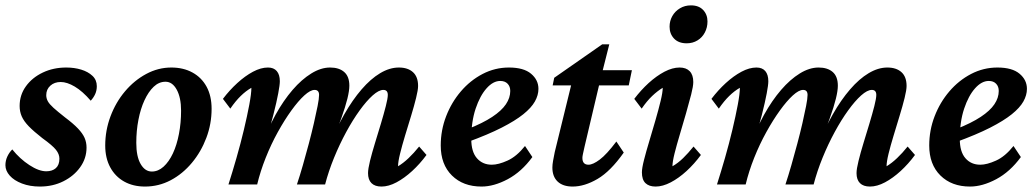

<svg xmlns="http://www.w3.org/2000/svg" viewBox="-24 -684 3838 712"><path d="M124 7.8Q86.9 7.8 57.6 -3.4Q28.3 -14.6 12.2 -32.7Q-3.9 -50.8 -3.9 -71.3Q-3.9 -87.9 2.9 -103Q9.8 -118.2 21.5 -129.9Q49.8 -94.7 85 -71.8Q120.1 -48.8 147.5 -48.8Q169.9 -48.8 183.1 -60.5Q196.3 -72.3 196.3 -95.7Q196.3 -112.3 183.6 -128.4Q170.9 -144.5 132.8 -171.9Q101.6 -196.3 83 -215.3Q64.5 -234.4 56.6 -252.4Q48.8 -270.5 48.8 -291Q48.8 -332 72.3 -364.3Q95.7 -396.5 134.8 -415Q173.8 -433.6 221.7 -433.6Q252 -433.6 277.3 -425.8Q302.7 -418 318.8 -402.8Q335 -387.7 335 -364.3Q335 -348.6 329.1 -335.4Q323.2 -322.3 312.5 -310.5Q282.2 -345.7 253.4 -362.8Q224.6 -379.9 201.2 -379.9Q177.7 -379.9 162.6 -366.2Q147.5 -352.5 147.5 -331.1Q147.5 -319.3 153.3 -308.6Q159.2 -297.9 174.3 -284.2Q189.5 -270.5 216.8 -249Q248 -225.6 265.1 -207.5Q282.2 -189.5 289.6 -172.9Q296.9 -156.2 296.9 -136.7Q296.9 -96.7 273.4 -64Q250 -31.2 210.9 -11.7Q171.9 7.8 124 7.8Z M513.7 7.8Q469.7 7.8 436.5 -10.7Q403.3 -29.3 384.8 -63.5Q366.2 -97.7 366.2 -144.5Q366.2 -200.2 385.7 -252.4Q405.3 -304.7 439.5 -345.2Q473.6 -385.7 518.1 -409.7Q562.5 -433.6 611.3 -433.6Q656.2 -433.6 689.9 -415Q723.6 -396.5 742.2 -362.3Q760.7 -328.1 760.7 -280.3Q760.7 -224.6 741.2 -172.9Q721.7 -121.1 687.5 -80.1Q653.3 -39.1 608.9 -15.6Q564.5 7.8 513.7 7.8ZM539.1 -47.9Q562.5 -47.9 582.5 -65.9Q602.5 -84 617.2 -115.2Q631.8 -146.5 639.6 -187.5Q647.5 -228.5 647.5 -273.4Q647.5 -322.3 631.3 -351.6Q615.2 -380.9 589.8 -380.9Q565.4 -380.9 545.9 -362.3Q526.4 -343.8 511.7 -312Q497.1 -280.3 489.3 -239.7Q481.4 -199.2 481.4 -154.3Q481.4 -103.5 497.6 -75.7Q513.7 -47.9 539.1 -47.9Z M1390.6 7.8Q1366.2 7.8 1353.5 -4.9Q1340.8 -17.6 1340.8 -42Q1340.8 -57.6 1348.1 -87.4Q1355.5 -117.2 1366.7 -153.8Q1377.9 -190.4 1388.7 -226.1Q1399.4 -261.7 1406.7 -290.5Q1414.1 -319.3 1414.1 -332Q1414.1 -350.6 1397.5 -350.6Q1380.9 -350.6 1357.9 -330.1Q1335 -309.6 1309.6 -274.4Q1284.2 -239.3 1259.8 -194.3Q1235.4 -149.4 1214.8 -99.1Q1194.3 -48.8 1181.6 0H1077.1Q1087.9 -32.2 1099.1 -71.3Q1110.4 -110.4 1121.1 -150.9Q1131.8 -191.4 1140.1 -227.5Q1148.4 -263.7 1153.8 -291Q1159.2 -318.4 1159.2 -332Q1159.2 -350.6 1142.6 -350.6Q1127 -350.6 1104.5 -330.1Q1082 -309.6 1056.6 -274.4Q1031.2 -239.3 1006.3 -194.3Q981.4 -149.4 961.4 -99.1Q941.4 -48.8 929.7 0H823.2Q837.9 -45.9 853 -98.6Q868.2 -151.4 880.4 -202.6Q892.6 -253.9 900.4 -295.4Q908.2 -336.9 908.2 -358.4Q887.7 -346.7 868.7 -328.1Q849.6 -309.6 830.1 -281.2L802.7 -317.4Q827.1 -349.6 856 -376Q884.8 -402.3 914.1 -418Q943.4 -433.6 969.7 -433.6Q991.2 -433.6 1002.4 -420.4Q1013.7 -407.2 1013.7 -382.8Q1013.7 -369.1 1007.8 -337.9Q1002 -306.6 989.7 -258.3Q977.5 -210 957 -143.6H948.2Q968.8 -206.1 998 -258.8Q1027.3 -311.5 1061 -350.6Q1094.7 -389.6 1130.4 -411.6Q1166 -433.6 1200.2 -433.6Q1233.4 -433.6 1252.4 -417Q1271.5 -400.4 1271.5 -366.2Q1271.5 -347.7 1264.2 -317.9Q1256.8 -288.1 1241.7 -245.6Q1226.6 -203.1 1202.1 -143.6H1197.3Q1222.7 -207 1252.9 -260.3Q1283.2 -313.5 1316.9 -352.5Q1350.6 -391.6 1385.7 -412.6Q1420.9 -433.6 1455.1 -433.6Q1488.3 -433.6 1507.3 -416.5Q1526.4 -399.4 1526.4 -365.2Q1526.4 -350.6 1519 -320.8Q1511.7 -291 1500.5 -254.4Q1489.3 -217.8 1478 -180.7Q1466.8 -143.6 1459.5 -113.8Q1452.1 -84 1452.1 -67.4Q1471.7 -79.1 1491.2 -97.7Q1510.7 -116.2 1530.3 -140.6L1557.6 -109.4Q1533.2 -76.2 1504.4 -49.8Q1475.6 -23.4 1446.3 -7.8Q1417 7.8 1390.6 7.8Z M1761.7 7.8Q1693.4 7.8 1651.9 -33.2Q1610.4 -74.2 1610.4 -144.5Q1610.4 -201.2 1630.4 -252.9Q1650.4 -304.7 1685.1 -345.2Q1719.7 -385.7 1765.6 -409.7Q1811.5 -433.6 1863.3 -433.6Q1918 -433.6 1945.3 -410.6Q1972.7 -387.7 1972.7 -354.5Q1972.7 -331.1 1959.5 -307.6Q1946.3 -284.2 1916.5 -260.3Q1886.7 -236.3 1835.9 -210.4Q1785.2 -184.6 1710 -157.2V-205.1Q1766.6 -227.5 1801.3 -250.5Q1835.9 -273.4 1852.1 -297.4Q1868.2 -321.3 1868.2 -346.7Q1868.2 -363.3 1858.4 -373.5Q1848.6 -383.8 1831.1 -383.8Q1804.7 -383.8 1780.3 -356.4Q1755.9 -329.1 1739.7 -280.8Q1723.6 -232.4 1723.6 -168.9Q1723.6 -121.1 1744.6 -97.2Q1765.6 -73.2 1799.8 -73.2Q1824.2 -73.2 1857.9 -88.4Q1891.6 -103.5 1922.9 -142.6L1950.2 -101.6Q1910.2 -46.9 1858.9 -19.5Q1807.6 7.8 1761.7 7.8Z M2289.1 -118.2Q2240.2 -48.8 2191.9 -20.5Q2143.6 7.8 2099.6 7.8Q2063.5 7.8 2043.9 -10.7Q2024.4 -29.3 2024.4 -62.5Q2024.4 -73.2 2026.9 -87.4Q2029.3 -101.6 2033.2 -120.1L2093.8 -367.2H2025.4L2031.2 -395.5L2209 -519.5H2235.4L2203.1 -391.6L2143.6 -139.6Q2139.6 -122.1 2137.7 -112.8Q2135.7 -103.5 2135.7 -98.6Q2135.7 -73.2 2158.2 -73.2Q2174.8 -73.2 2200.2 -92.3Q2225.6 -111.3 2261.7 -159.2ZM2149.4 -367.2 2161.1 -423.8H2319.3L2307.6 -367.2Z M2407.2 7.8Q2382.8 7.8 2369.6 -4.9Q2356.4 -17.6 2356.4 -44.9Q2356.4 -60.5 2364.3 -91.3Q2372.1 -122.1 2383.8 -160.6Q2395.5 -199.2 2406.7 -238.3Q2418 -277.3 2425.8 -309.6Q2433.6 -341.8 2433.6 -358.4Q2414.1 -346.7 2394.5 -328.1Q2375 -309.6 2355.5 -281.2L2328.1 -317.4Q2352.5 -349.6 2381.3 -376Q2410.2 -402.3 2439.9 -418Q2469.7 -433.6 2496.1 -433.6Q2520.5 -433.6 2533.7 -419.9Q2546.9 -406.2 2546.9 -379.9Q2546.9 -364.3 2539.1 -333.5Q2531.2 -302.7 2520 -263.7Q2508.8 -224.6 2497.1 -185.5Q2485.4 -146.5 2477.5 -115.2Q2469.7 -84 2469.7 -67.4Q2490.2 -79.1 2509.3 -97.7Q2528.3 -116.2 2547.9 -140.6L2575.2 -109.4Q2550.8 -76.2 2522 -49.8Q2493.2 -23.4 2463.4 -7.8Q2433.6 7.8 2407.2 7.8ZM2522.5 -523.4Q2492.2 -523.4 2475.6 -541Q2459 -558.6 2459 -585Q2459 -606.4 2469.2 -624.5Q2479.5 -642.6 2497.6 -653.3Q2515.6 -664.1 2538.1 -664.1Q2567.4 -664.1 2583.5 -647Q2599.6 -629.9 2599.6 -604.5Q2599.6 -582 2589.8 -563.5Q2580.1 -544.9 2562.5 -534.2Q2544.9 -523.4 2522.5 -523.4Z M3202.1 7.8Q3177.7 7.8 3165 -4.9Q3152.3 -17.6 3152.3 -42Q3152.3 -57.6 3159.7 -87.4Q3167 -117.2 3178.2 -153.8Q3189.5 -190.4 3200.2 -226.1Q3210.9 -261.7 3218.3 -290.5Q3225.6 -319.3 3225.6 -332Q3225.6 -350.6 3209 -350.6Q3192.4 -350.6 3169.4 -330.1Q3146.5 -309.6 3121.1 -274.4Q3095.7 -239.3 3071.3 -194.3Q3046.9 -149.4 3026.4 -99.1Q3005.9 -48.8 2993.2 0H2888.7Q2899.4 -32.2 2910.6 -71.3Q2921.9 -110.4 2932.6 -150.9Q2943.4 -191.4 2951.7 -227.5Q2960 -263.7 2965.3 -291Q2970.7 -318.4 2970.7 -332Q2970.7 -350.6 2954.1 -350.6Q2938.5 -350.6 2916 -330.1Q2893.6 -309.6 2868.2 -274.4Q2842.8 -239.3 2817.9 -194.3Q2793 -149.4 2772.9 -99.1Q2752.9 -48.8 2741.2 0H2634.8Q2649.4 -45.9 2664.6 -98.6Q2679.7 -151.4 2691.9 -202.6Q2704.1 -253.9 2711.9 -295.4Q2719.7 -336.9 2719.7 -358.4Q2699.2 -346.7 2680.2 -328.1Q2661.1 -309.6 2641.6 -281.2L2614.3 -317.4Q2638.7 -349.6 2667.5 -376Q2696.3 -402.3 2725.6 -418Q2754.9 -433.6 2781.2 -433.6Q2802.7 -433.6 2814 -420.4Q2825.2 -407.2 2825.2 -382.8Q2825.2 -369.1 2819.3 -337.9Q2813.5 -306.6 2801.3 -258.3Q2789.1 -210 2768.6 -143.6H2759.8Q2780.3 -206.1 2809.6 -258.8Q2838.9 -311.5 2872.6 -350.6Q2906.2 -389.6 2941.9 -411.6Q2977.5 -433.6 3011.7 -433.6Q3044.9 -433.6 3064 -417Q3083 -400.4 3083 -366.2Q3083 -347.7 3075.7 -317.9Q3068.4 -288.1 3053.2 -245.6Q3038.1 -203.1 3013.7 -143.6H3008.8Q3034.2 -207 3064.5 -260.3Q3094.7 -313.5 3128.4 -352.5Q3162.1 -391.6 3197.3 -412.6Q3232.4 -433.6 3266.6 -433.6Q3299.8 -433.6 3318.8 -416.5Q3337.9 -399.4 3337.9 -365.2Q3337.9 -350.6 3330.6 -320.8Q3323.2 -291 3312 -254.4Q3300.8 -217.8 3289.6 -180.7Q3278.3 -143.6 3271 -113.8Q3263.7 -84 3263.7 -67.4Q3283.2 -79.1 3302.7 -97.7Q3322.3 -116.2 3341.8 -140.6L3369.1 -109.4Q3344.7 -76.2 3315.9 -49.8Q3287.1 -23.4 3257.8 -7.8Q3228.5 7.8 3202.1 7.8Z M3573.2 7.8Q3504.9 7.8 3463.4 -33.2Q3421.9 -74.2 3421.9 -144.5Q3421.9 -201.2 3441.9 -252.9Q3461.9 -304.7 3496.6 -345.2Q3531.2 -385.7 3577.1 -409.7Q3623 -433.6 3674.8 -433.6Q3729.5 -433.6 3756.8 -410.6Q3784.2 -387.7 3784.2 -354.5Q3784.2 -331.1 3771 -307.6Q3757.8 -284.2 3728 -260.3Q3698.2 -236.3 3647.5 -210.4Q3596.7 -184.6 3521.5 -157.2V-205.1Q3578.1 -227.5 3612.8 -250.5Q3647.5 -273.4 3663.6 -297.4Q3679.7 -321.3 3679.7 -346.7Q3679.7 -363.3 3669.9 -373.5Q3660.2 -383.8 3642.6 -383.8Q3616.2 -383.8 3591.8 -356.4Q3567.4 -329.1 3551.3 -280.8Q3535.2 -232.4 3535.2 -168.9Q3535.2 -121.1 3556.2 -97.2Q3577.1 -73.2 3611.3 -73.2Q3635.7 -73.2 3669.4 -88.4Q3703.1 -103.5 3734.4 -142.6L3761.7 -101.6Q3721.7 -46.9 3670.4 -19.5Q3619.1 7.8 3573.2 7.8Z"/></svg>

Font: Crimson Pro ExtraLight SemiBold
Style: Italic
Weight: 600
Italic angle: -12°
Version: Version 1.002